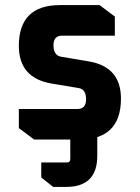

<svg xmlns="http://www.w3.org/2000/svg" viewBox="-20 -548 548 754"><path d="M54 -45V-120H284Q318 -120 318 -158Q318 -197 290 -202L182 -220Q54 -242 54 -368Q54 -528 216 -528H371L431 -483V-408H224Q190 -408 190 -370Q190 -330 221 -325L328 -307Q455 -286 455 -161Q455 0 292 0H114ZM142 90H242Q256 90 256 76V-60H362V64Q362 186 240 186H189L142 149Z"/></svg>

Font: Oxanium ExtraLight
Style: Bold
Weight: 700
Version: Version 2.000